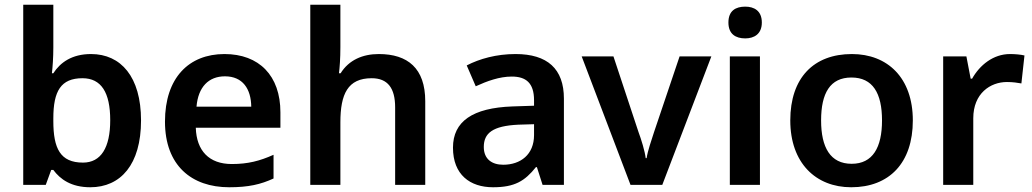

<svg xmlns="http://www.w3.org/2000/svg" viewBox="-20 -780 4355 810"><path d="M205 -580V-760H78V0H173L196 -63H205C234 -24 280 10 361 10C489 10 575 -86 575 -272C575 -456 490 -552 364 -552C283 -552 234 -516 205 -471H199C202 -497 205 -537 205 -580ZM328 -450C407 -450 445 -390 445 -273C445 -157 406 -94 330 -94C234 -94 205 -154 205 -269V-281C205 -396 237 -450 328 -450Z M927 -552C777 -552 676 -452 676 -267C676 -82 788 10 947 10C1028 10 1080 -2 1134 -27V-127C1076 -101 1026 -88 958 -88C862 -88 809 -144 806 -241H1163V-306C1163 -461 1073 -552 927 -552ZM929 -458C1004 -458 1039 -405 1040 -330H809C816 -413 860 -458 929 -458Z M1416 -581V-760H1289V0H1416V-264C1416 -383 1447 -450 1548 -450C1616 -450 1647 -408 1647 -327V0H1774V-353C1774 -492 1700 -552 1578 -552C1510 -552 1452 -527 1417 -471H1410C1413 -495 1416 -533 1416 -581Z M2155 -552C2074 -552 2003 -532 1949 -504L1987 -416C2035 -438 2087 -457 2139 -457C2198 -457 2233 -431 2233 -357V-334L2142 -331C1974 -325 1891 -268 1891 -157C1891 -43 1963 10 2060 10C2151 10 2194 -16 2241 -75H2245L2269 0H2359V-364C2359 -490 2289 -552 2155 -552ZM2167 -254 2233 -256V-210C2233 -128 2176 -85 2103 -85C2055 -85 2021 -109 2021 -160C2021 -218 2058 -249 2167 -254Z M2640 0H2774L2981 -542H2847L2739 -222C2729 -191 2712 -142 2708 -113H2704C2701 -141 2685 -193 2674 -222L2568 -542H2434Z M3124 -752C3084 -752 3053 -735 3053 -685C3053 -636 3084 -618 3124 -618C3161 -618 3194 -636 3194 -685C3194 -735 3161 -752 3124 -752ZM3186 -542H3059V0H3186Z M3831 -272C3831 -452 3724 -552 3574 -552C3413 -552 3314 -452 3314 -272C3314 -92 3422 10 3571 10C3731 10 3831 -92 3831 -272ZM3444 -272C3444 -387 3482 -453 3572 -453C3662 -453 3701 -387 3701 -272C3701 -158 3662 -89 3573 -89C3483 -89 3444 -158 3444 -272Z M4241 -552C4170 -552 4113 -505 4081 -448H4075L4057 -542H3959V0H4086V-281C4086 -386 4158 -434 4228 -434C4252 -434 4273 -431 4289 -428L4302 -546C4286 -550 4261 -552 4241 -552Z"/></svg>

Font: Noto Sans Khmer UI SemiBold
Style: Regular
Weight: 600
Designer: Danh Hong and the Monotype Design Team
Foundry: Monotype Imaging Inc.
Version: Version 2.002